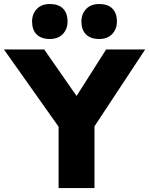

<svg xmlns="http://www.w3.org/2000/svg" viewBox="-30 -950 753 970"><path d="M266 0V-349L273 -300L-10 -700H193.3L409.3 -390L311 -393L506 -700H703.3L432.3 -289L447.3 -357V0ZM471 -753Q427.3 -753 404.3 -776.3Q381.3 -799.7 381.3 -841.3Q381.3 -879 405 -904.3Q428.7 -929.7 471 -929.7Q514.7 -929.7 537.7 -906.7Q560.7 -883.7 560.7 -841.3Q560.7 -803.7 537 -778.3Q513.3 -753 471 -753ZM221.7 -753Q178 -753 155 -776.3Q132 -799.7 132 -841.3Q132 -879 155.7 -904.3Q179.3 -929.7 221.7 -929.7Q265.3 -929.7 288.3 -906.7Q311.3 -883.7 311.3 -841.3Q311.3 -803.7 287.7 -778.3Q264 -753 221.7 -753Z"/></svg>

Font: Lexend Medium
Style: Regular
Weight: 500
Designer: Bonnie Shaver-Troup, Thomas Jockin
Foundry: Lexend
Version: Version 1.005